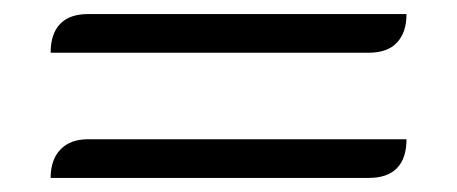

<svg xmlns="http://www.w3.org/2000/svg" viewBox="-20 -428 650 273"><path d="M105 -408H558Q558 -382 544.5 -367.5Q531 -353 504 -353H52Q52 -380 65.5 -394Q79 -408 105 -408ZM105 -230H558Q558 -203 544.5 -189Q531 -175 504 -175H52Q52 -201 66 -215.5Q80 -230 105 -230Z"/></svg>

Font: K2D ExtraLight
Style: Regular
Weight: 275
Designer: Katatrad Aksorn Co.,Ltd.
Foundry: Cadson Demak Co.,Ltd.
Version: Version 1.000; ttfautohint (v1.6)